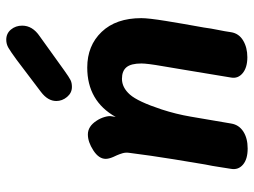

<svg xmlns="http://www.w3.org/2000/svg" viewBox="-119 -691 812 614"><g transform="rotate(-90 287.0 -384.0)"><path d="M536 -338Q536 -315 527 -259.5Q518 -204 506 -138Q503 -115 498.5 -93.5Q494 -72 491 -51Q487 -26 464.5 -12.5Q442 1 411 1Q378 1 360 -14Q342 -29 346 -51L372 -208Q374 -222 382.5 -270.5Q391 -319 391 -338Q391 -371 379 -385.5Q367 -400 342 -400Q314 -400 291.5 -374.5Q269 -349 244 -273Q229 -227 221 -180L199 -51Q195 -26 173.5 -12Q152 2 119 2Q85 2 67.5 -13Q50 -28 54 -51Q57 -68 60 -89Q63 -110 68 -134Q72 -156 84.5 -233.5Q97 -311 105 -375Q107 -388 104 -398Q101 -408 97.5 -416Q94 -424 92 -428Q86 -442 86 -452Q86 -474 113 -491.5Q140 -509 164 -509Q190 -509 208 -481Q216 -469 220 -455Q224 -441 222 -432L220 -420Q271 -511 378 -511Q448 -511 492 -465Q536 -419 536 -338ZM271 -610Q271 -637 300 -659L403 -737Q429 -756 441 -763Q453 -770 467 -770Q487 -770 499.5 -755Q512 -740 512 -719Q512 -686 478 -663L368 -584Q347 -569 338 -564.5Q329 -560 316 -560Q297 -560 284 -575.5Q271 -591 271 -610Z"/></g></svg>

Font: Mali
Style: Bold Italic
Weight: 700
Italic angle: -10°
Version: Version 1.000; ttfautohint (v1.6)